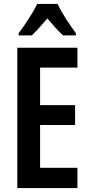

<svg xmlns="http://www.w3.org/2000/svg" viewBox="-20 -957 458 977"><path d="M273 -937H169C151 -897 108 -832 75 -788V-777H142C163 -797 191 -828 221 -863C250 -829 276 -799 301 -777H366V-788C331 -836 294 -892 273 -937ZM374 0V-103H184V-321H362V-422H184V-613H374V-714H68V0Z"/></svg>

Font: Noto Sans Lao Looped ExtraCondensed SemiBold
Style: Regular
Weight: 600
Width: 2
Designer: Mark Frömberg, Ben Mitchell
Foundry: The Fontpad Ltd
Version: Version 1.002